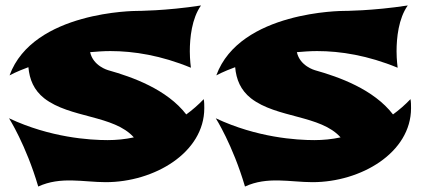

<svg xmlns="http://www.w3.org/2000/svg" viewBox="-20 -630 1551 703"><path d="M726 -267C706 -246 684 -227 662 -211C591 -303 465 -348 376 -373C376 -373 321 -388 310 -439C334 -441 358 -443 384 -443C470 -443 570 -427 679 -382C679 -382 675 -411 675 -442C675 -491 682 -562 716 -610C587 -590 480 -590 480 -590C480 -590 101 -590 15 -354C15 -354 40 -368 84 -384C88 -339 104 -300 142 -270C236 -197 397 -209 470 -127C438 -120 405 -117 374 -117C309 -117 164 -126 13 -197C13 -197 75 -100 120 53C202 15 286 37 367 37C545 37 728 -71 728 -234C728 -245 728 -256 726 -267ZM1483 -267C1463 -246 1441 -227 1419 -211C1348 -303 1222 -348 1133 -373C1133 -373 1078 -388 1067 -439C1091 -441 1115 -443 1141 -443C1227 -443 1327 -427 1436 -382C1436 -382 1432 -411 1432 -442C1432 -491 1439 -562 1473 -610C1344 -590 1237 -590 1237 -590C1237 -590 858 -590 772 -354C772 -354 797 -368 841 -384C845 -339 861 -300 899 -270C993 -197 1154 -209 1227 -127C1195 -120 1162 -117 1131 -117C1066 -117 921 -126 770 -197C770 -197 832 -100 877 53C959 15 1043 37 1124 37C1302 37 1485 -71 1485 -234C1485 -245 1485 -256 1483 -267Z"/></svg>

Font: Shojumaru
Style: Regular
Weight: 400
Designer: Astigmatic (AOETI)
Foundry: Astigmatic (AOETI)
Version: Version 1.000